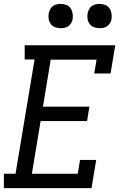

<svg xmlns="http://www.w3.org/2000/svg" viewBox="-22 -968 642 988"><path d="M-2 0V-74H58L156 -662H105V-735H571L547 -590H463L475 -661H239L199 -419H438L426 -345H187L142 -74H378L390 -145H473L449 0ZM490 -823Q475 -823 461.5 -828Q448 -833 439.5 -844.5Q431 -856 428.5 -870.5Q426 -885 429 -900Q431 -910 436 -920Q441 -930 450 -936.5Q459 -943 469.5 -945.5Q480 -948 490 -948Q505 -948 519 -942.5Q533 -937 541 -925.5Q549 -914 551.5 -899.5Q554 -885 552 -870Q550 -860 544.5 -850Q539 -840 530 -833.5Q521 -827 510.5 -825Q500 -823 490 -823ZM290 -823Q275 -823 261.5 -828Q248 -833 239.5 -844.5Q231 -856 228.5 -870.5Q226 -885 229 -900Q231 -910 236 -920Q241 -930 250 -936.5Q259 -943 269.5 -945.5Q280 -948 290 -948Q305 -948 319 -942.5Q333 -937 341 -925.5Q349 -914 351.5 -899.5Q354 -885 352 -870Q350 -860 344.5 -850Q339 -840 330 -833.5Q321 -827 310.5 -825Q300 -823 290 -823Z"/></svg>

Font: Iosevka Slab Extended
Style: Italic
Weight: 400
Width: 7
Italic angle: -9°
Monospace: yes
Designer: Belleve Invis
Foundry: Belleve Invis
Version: Version 11.1.0; ttfautohint (v1.8.3)